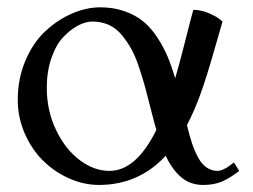

<svg xmlns="http://www.w3.org/2000/svg" viewBox="-20 -511 701 533"><path d="M516.6 -483.4H523.4Q542.5 -481.9 561 -473.9Q579.6 -465.8 588.9 -458.5L597.7 -451.2Q594.2 -439.9 574 -368.9Q553.7 -297.9 537.1 -251.5Q520.5 -205.1 499 -163.6Q506.3 -133.3 513.2 -112.8Q520 -92.3 530 -73.7Q540 -55.2 553.7 -45.9Q567.4 -36.6 584.5 -36.6Q590.3 -36.6 597.4 -39.6Q604.5 -42.5 608.2 -44.7Q611.8 -46.9 620.4 -53.2Q628.9 -59.6 629.4 -60.1L644 -36.6Q619.1 -17.1 596.9 -7.3Q574.7 2.4 544.4 2.4Q508.3 2.4 483.4 -18.6Q458.5 -39.6 439.9 -78.6Q365.2 2.4 254.4 2.4Q212.9 2.4 172.1 -15.6Q131.3 -33.7 99.9 -64.7Q68.4 -95.7 48.8 -140.1Q29.3 -184.6 29.3 -233.9Q29.3 -292.5 50.5 -342.5Q71.8 -392.6 105.5 -424.1Q139.2 -455.6 179.2 -473.1Q219.2 -490.7 258.8 -490.7Q295.4 -490.7 326.2 -479.7Q356.9 -468.8 378.2 -451.2Q399.4 -433.6 416.7 -407Q434.1 -380.4 445.3 -353.8Q456.5 -327.1 466.3 -293.5Q477.5 -331.1 493.9 -396.2Q510.3 -461.4 516.6 -483.4ZM283.7 -36.6Q357.9 -36.6 414.1 -150.4Q407.7 -171.9 398.7 -207.8Q389.6 -243.7 383.1 -268.1Q376.5 -292.5 366.2 -323.5Q356 -354.5 344.7 -374.8Q333.5 -395 318.1 -413.8Q302.7 -432.6 282 -441.9Q261.2 -451.2 236.3 -451.2Q217.8 -451.2 196.8 -440.2Q175.8 -429.2 155.8 -408.2Q135.7 -387.2 122.8 -350.1Q109.9 -313 109.9 -267.1Q109.9 -203.6 135.7 -149.9Q161.6 -96.2 201.4 -66.4Q241.2 -36.6 283.7 -36.6Z"/></svg>

Font: Flanker
Style: Regular
Weight: 400
Designer: Flanker
Foundry: Flanker
Version: Version 2.027